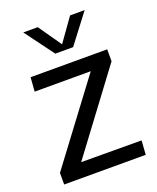

<svg xmlns="http://www.w3.org/2000/svg" viewBox="-136 -807 726 889"><g transform="rotate(-20 227.0 -363.0)"><path d="M24.8 -57.1 319.8 -450.8H43.4L48.6 -520H426.1V-461.2L134.2 -70.3L431.4 -69.3L426.7 0H24.8ZM193.4 -583.4 87.6 -726.4H158.9L237.7 -613.3L318.3 -726.4H390.1L281.2 -583.4Z"/></g></svg>

Font: Murecho Thin
Style: Regular
Weight: 100
Designer: Neil Summerour
Foundry: Positype
Version: Version 1.010